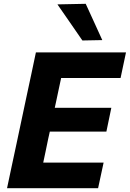

<svg xmlns="http://www.w3.org/2000/svg" viewBox="-20 -988 682 1008"><path d="M17 0Q29 -57 40.5 -111Q52 -164.5 66.5 -232.5L117.5 -473Q132.5 -542.5 144.2 -597.8Q156 -653 168.5 -713H641.5L613 -578.5H301Q294.5 -548.5 287.8 -517Q281 -485.5 273.5 -449.5L267.5 -422H564.5L538.5 -297H241.5L233 -259Q226 -224 219.5 -193.5Q213 -163 207 -134.5H524L495 0ZM412.5 -775.5Q381 -821.5 348.2 -868.8Q315.5 -916 281.5 -965L430 -968Q452 -920.5 473.5 -873Q495 -825 517 -777.5Z"/></svg>

Font: Heraclito
Style: Bold Italic
Weight: 700
Italic angle: -12°
Designer: Kostas Bartsokas (font) & Cristiano Sobral (main changes)
Foundry: Kostas Bartsokas (font) & Cristiano Sobral (main changes)
Version: Version 1.00;July 8, 2020;FontCreator 13.0.0.2655 64-bit